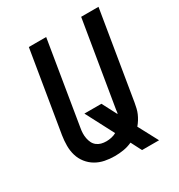

<svg xmlns="http://www.w3.org/2000/svg" viewBox="-184 -860 968 1036"><g transform="rotate(-30 300.0 -341.5)"><path d="M399 52 365 -14Q339 -2 311.5 2.5Q284 7 257 7Q225 7 195 1Q165 -5 139.5 -20Q114 -35 95.5 -58.5Q77 -82 68.5 -110.5Q60 -139 60 -170.5Q60 -202 65 -233L148 -735H256L171 -218Q168 -202 167.5 -186Q167 -170 170 -154.5Q173 -139 179.5 -125.5Q186 -112 198 -102.5Q210 -93 225 -89Q240 -85 257 -85Q272 -85 288.5 -88.5Q305 -92 319 -100L228 -274H334L382 -182Q384 -187 385 -193Q386 -199 386 -204L474 -735H582L492 -189Q489 -173 485.5 -157.5Q482 -142 475.5 -127Q469 -112 460 -97.5Q451 -83 440 -70L505 52Z"/></g></svg>

Font: Iosevka Semibold Extended
Style: Italic
Weight: 600
Width: 7
Italic angle: -9°
Monospace: yes
Designer: Belleve Invis
Foundry: Belleve Invis
Version: Version 32.5.0; ttfautohint (v1.8.4)